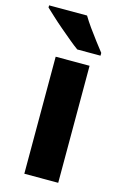

<svg xmlns="http://www.w3.org/2000/svg" viewBox="-140 -818 552 870"><g transform="rotate(15 135.5 -383.0)"><path d="M226 0H67V-549H226ZM156 -766Q169 -744 188.5 -716.5Q208 -689 228 -663Q248 -637 262 -619V-606H153Q136 -618 112 -638Q88 -658 62 -680Q36 -702 14 -722.5Q-8 -743 -22 -756V-766Z"/></g></svg>

Font: Noto Sans Sinhala SemiCondensed ExtraBold
Style: Regular
Weight: 800
Width: 4
Designer: Jelle Bosma - Monotype Design Team
Foundry: Monotype Imaging Inc.
Version: Version 2.006; ttfautohint (v1.8.4.7-5d5b)